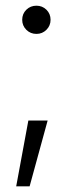

<svg xmlns="http://www.w3.org/2000/svg" viewBox="-20 -515 253 671"><path d="M36.6 136.2 79.1 -93.8H146.5L83.5 136.2ZM107.4 -396.5Q86.4 -396.5 72 -410.9Q57.6 -425.3 57.6 -445.8Q57.6 -466.8 72 -481Q86.4 -495.1 107.4 -495.1Q127.9 -495.1 142.3 -481Q156.7 -466.8 156.7 -445.8Q156.7 -425.3 142.3 -410.9Q127.9 -396.5 107.4 -396.5Z"/></svg>

Font: Inter Display Light
Style: Regular
Weight: 300
Designer: Rasmus Andersson
Foundry: rsms
Version: Version 4.000;git-a52131595